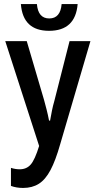

<svg xmlns="http://www.w3.org/2000/svg" viewBox="-20 -917 466 947"><path d="M94 10Q61 10 34 0V-89Q56 -82 77 -82Q111 -82 131.5 -105.5Q152 -129 173 -197L6 -714H112L197 -425Q203 -403 209.5 -378Q216 -353 222 -322H227Q232 -350 236.5 -372.5Q241 -395 248 -419L323 -714H426L277 -206Q254 -125 229 -78Q204 -31 171.5 -10.5Q139 10 94 10ZM222 -765Q93 -765 83 -897H162Q168 -826 223 -826Q278 -826 284 -897H363Q352 -765 222 -765Z"/></svg>

Font: Noto Sans ExtraCondensed Medium
Style: Regular
Weight: 500
Width: 2
Designer: Monotype Design Team
Foundry: Monotype Imaging Inc.
Version: Version 2.013; ttfautohint (v1.8.4.7-5d5b)